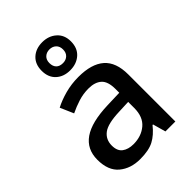

<svg xmlns="http://www.w3.org/2000/svg" viewBox="-239 -933 1053 1053"><g transform="rotate(-45 287.5 -407.0)"><path d="M293 -549Q394 -549 445 -504.5Q496 -460 496 -365V0H419L398 -75H394Q359 -31 320 -10.5Q281 10 214 10Q141 10 93 -30Q45 -70 45 -154Q45 -236 107 -279Q169 -322 297 -326L390 -329V-358Q390 -417 363 -441Q336 -465 287 -465Q246 -465 208 -453Q170 -441 135 -424L101 -502Q139 -522 188.5 -535.5Q238 -549 293 -549ZM317 -256Q226 -253 191 -226.5Q156 -200 156 -153Q156 -111 181 -92.5Q206 -74 246 -74Q307 -74 348 -108.5Q389 -143 389 -212V-259ZM287 -606Q237 -606 205.5 -635Q174 -664 174 -715Q174 -766 205.5 -795Q237 -824 287 -824Q336 -824 369 -795Q402 -766 402 -716Q402 -664 369.5 -635Q337 -606 287 -606ZM287 -662Q310 -662 325 -676Q340 -690 340 -715Q340 -740 325 -754Q310 -768 287 -768Q264 -768 249 -754Q234 -740 234 -715Q234 -690 247.5 -676Q261 -662 287 -662Z"/></g></svg>

Font: Noto Kufi Arabic Medium
Style: Regular
Weight: 500
Designer: Monotype Design Team, David Williams, Khaled Hosny
Foundry: Google LLC
Version: Version 2.109; ttfautohint (v1.8.4.7-5d5b)